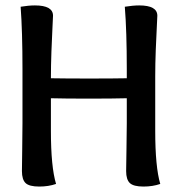

<svg xmlns="http://www.w3.org/2000/svg" viewBox="-20 -686 668 709"><path d="M63 -231V-431.2Q63 -569.8 56.2 -661.1Q85.9 -666 108.9 -666Q175.8 -666 175.8 -627.9Q175.8 -622.1 173.8 -585.4Q171.9 -548.8 169.9 -495.8Q168 -442.9 168 -397Q222.2 -396 310.1 -396Q397.9 -396 448.2 -397V-431.2Q448.2 -569.8 440.9 -661.1Q471.2 -666 494.1 -666Q561 -666 561 -627.9Q561 -622.1 559.1 -587.6Q557.1 -553.2 555.2 -501.7Q553.2 -450.2 553.2 -403.8V-203.1Q553.2 -69.8 571.8 -6.8Q543.9 2.9 509.8 2.9Q473.1 2.9 459.5 -10Q445.8 -22.9 445.8 -54.2Q445.8 -69.8 447 -132.8Q448.2 -195.8 448.2 -231V-323.2Q397 -321.8 307.1 -321.8Q219.2 -321.8 168 -323.2V-203.1Q168 -69.8 187 -6.8Q159.2 2.9 125 2.9Q87.9 2.9 74.5 -10Q61 -22.9 61 -54.2Q61 -69.8 62 -132.8Q63 -195.8 63 -231Z"/></svg>

Font: Sukar
Style: Bold
Weight: 700
Designer: Dario Muhafara - Ghiath Alsory
Foundry: Dario Muhafara - Ghiath Alsory
Version: Version 1.00 March 27, 2016, initial release